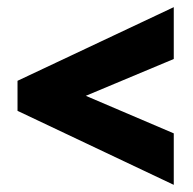

<svg xmlns="http://www.w3.org/2000/svg" viewBox="-20 -629 540 537"><path d="M466 -112V-256L220 -361L466 -464V-609L29 -403V-319Z"/></svg>

Font: Noto Sans Arabic UI XCn Bk
Style: Regular
Weight: 900
Width: 2
Designer: Monotype Design Team, Nadine Chahine and Nizar Qandah
Foundry: Monotype Imaging Inc.
Version: Version 2.010